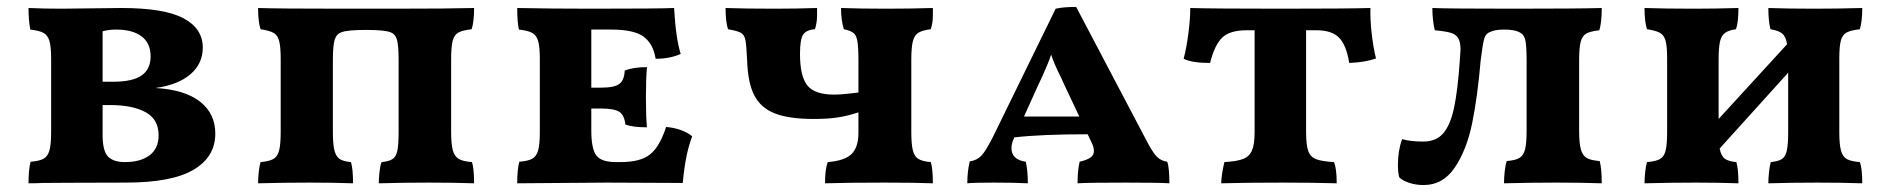

<svg xmlns="http://www.w3.org/2000/svg" viewBox="-20 -525 5435 552"><path d="M599 -141Q599 -74 536.5 -37Q474 0 341 0Q231 0 180.5 0.5Q130 1 101 1Q89 2 62 2Q62 -38 68 -60Q93 -62 105 -68.5Q117 -75 122 -92Q127 -109 127 -145V-356Q127 -391 122 -407.5Q117 -424 105 -430.5Q93 -437 67 -440Q62 -467 62 -502Q106 -500 156 -500L329 -502Q452 -502 507.5 -472.5Q563 -443 563 -388Q563 -342 527.5 -311.5Q492 -281 427 -272Q512 -267 555.5 -232.5Q599 -198 599 -141ZM314 -440Q292 -440 275 -435V-290H305Q361 -290 387 -308Q413 -326 413 -363Q413 -401 387 -420.5Q361 -440 314 -440ZM436 -136Q436 -182 398.5 -202.5Q361 -223 296 -223H275V-137Q275 -91 290.5 -75Q306 -59 339 -59Q384 -59 410 -78.5Q436 -98 436 -136Z M729 -59Q754 -61 766 -68Q778 -75 782.5 -92.5Q787 -110 787 -147V-355Q787 -391 782.5 -407.5Q778 -424 766.5 -430.5Q755 -437 729 -441Q722 -463 722 -502Q780 -500 963 -500H1108Q1271 -500 1343 -502Q1343 -462 1336 -441Q1310 -438 1298 -431.5Q1286 -425 1281.5 -408Q1277 -391 1277 -355V-147Q1277 -110 1282 -92.5Q1287 -75 1299 -68Q1311 -61 1337 -59Q1343 -40 1343 2Q1285 0 1212 0Q1143 0 1069 2Q1069 -12 1071 -30.5Q1073 -49 1077 -59Q1099 -61 1109 -68Q1119 -75 1122.5 -92Q1126 -109 1126 -147V-353Q1126 -393 1121.5 -410Q1117 -427 1103 -432Q1087 -439 1032 -439Q978 -439 961 -432Q947 -427 942 -410Q937 -393 937 -353V-147Q937 -110 941.5 -92.5Q946 -75 956.5 -68Q967 -61 989 -59Q995 -40 995 2Q939 0 871 0Q798 0 722 2Q722 -13 724 -31Q726 -49 729 -59Z M1970 -133Q1950 -81 1943 1L1725 0L1467 2Q1467 -38 1473 -60Q1498 -62 1510 -68.5Q1522 -75 1527 -92Q1532 -109 1532 -145V-356Q1532 -391 1527 -407.5Q1522 -424 1510 -430.5Q1498 -437 1472 -440Q1467 -460 1467 -502Q1563 -500 1680 -500Q1875 -500 1918 -502Q1923 -414 1937 -370Q1906 -356 1865 -356Q1858 -399 1830.5 -419.5Q1803 -440 1737 -440H1680V-273H1708Q1747 -273 1761 -284Q1775 -295 1776 -322Q1800 -332 1840 -332Q1837 -298 1837 -246Q1837 -189 1840 -159Q1799 -159 1778 -167Q1775 -194 1760.5 -203.5Q1746 -213 1708 -213H1680V-150Q1680 -97 1694.5 -78Q1709 -59 1751 -59H1764Q1822 -59 1849.5 -81.5Q1877 -104 1895 -160Q1919 -158 1939 -150.5Q1959 -143 1970 -133Z M2656 -59Q2662 -40 2662 2Q2614 0 2523 0Q2414 0 2352 2Q2352 -40 2360 -59Q2409 -63 2428.5 -82.5Q2448 -102 2448 -143V-202Q2418 -192 2389.5 -187.5Q2361 -183 2319 -183Q2248 -183 2207.5 -199Q2167 -215 2148.5 -251Q2130 -287 2128 -352Q2126 -395 2123 -410Q2120 -425 2110.5 -430.5Q2101 -436 2073 -441Q2066 -463 2066 -502Q2122 -500 2206 -500Q2269 -500 2329 -502Q2329 -499 2329 -479.5Q2329 -460 2323 -441Q2298 -439 2289 -425.5Q2280 -412 2280 -370Q2280 -306 2301 -279.5Q2322 -253 2378 -253Q2395 -253 2417.5 -255.5Q2440 -258 2448 -259V-352Q2448 -389 2445 -406.5Q2442 -424 2433.5 -430.5Q2425 -437 2406 -441Q2398 -467 2398 -502Q2452 -500 2529 -500Q2596 -500 2662 -502Q2662 -499 2662 -479.5Q2662 -460 2656 -441Q2632 -438 2620.5 -431Q2609 -424 2604.5 -406.5Q2600 -389 2600 -352V-147Q2600 -110 2604.5 -92.5Q2609 -75 2620.5 -68Q2632 -61 2656 -59Z M3342 2Q3312 0 3216 0Q3107 0 3078 2Q3078 -36 3084 -60Q3105 -65 3115 -72Q3125 -79 3125 -91Q3125 -102 3118 -116L3107 -139Q2974 -139 2896 -130L2895 -127Q2888 -113 2888 -99Q2888 -66 2929 -60Q2935 -36 2935 2Q2897 0 2839 0Q2778 0 2761 2Q2761 -32 2768 -61Q2789 -64 2802 -78Q2815 -92 2836 -134L3015 -500Q3029 -503 3043 -504Q3057 -505 3074 -505L3274 -125Q3294 -86 3306.5 -74Q3319 -62 3336 -60Q3342 -42 3342 2ZM3083 -190 3040 -281 3031 -301Q3012 -338 3002 -368Q2995 -346 2976 -304L2966 -283L2924 -190Z M3936 -357Q3906 -346 3859 -344Q3851 -395 3830 -416.5Q3809 -438 3765 -438H3735V-146Q3735 -109 3741 -91.5Q3747 -74 3763.5 -67.5Q3780 -61 3815 -59Q3823 -42 3823 2Q3755 0 3668 0Q3565 0 3491 2Q3491 -11 3494 -28.5Q3497 -46 3500 -59Q3536 -61 3554 -68Q3572 -75 3579.5 -92.5Q3587 -110 3587 -146V-438H3564Q3516 -438 3494 -417Q3472 -396 3459 -344Q3407 -344 3383 -356Q3391 -386 3396.5 -428Q3402 -470 3402 -502Q3469 -500 3663 -500Q3854 -500 3920 -502Q3919 -470 3923.5 -429.5Q3928 -389 3936 -357Z M4003 -15Q3999 -28 3999 -51Q3999 -92 4011 -125Q4035 -118 4072 -118Q4109 -118 4129.5 -142Q4150 -166 4160.5 -215.5Q4171 -265 4177 -352Q4179 -376 4179 -382Q4179 -404 4172.5 -415Q4166 -426 4151.5 -430.5Q4137 -435 4105 -438Q4098 -468 4098 -502Q4142 -500 4333 -500Q4515 -500 4585 -502Q4585 -460 4578 -438Q4552 -435 4540.5 -428.5Q4529 -422 4524.5 -405Q4520 -388 4520 -352V-150Q4520 -113 4525 -95.5Q4530 -78 4541.5 -71Q4553 -64 4579 -62Q4585 -41 4585 2Q4527 0 4455 0Q4380 0 4304 2Q4304 -13 4306 -32Q4308 -51 4312 -62Q4337 -64 4348.5 -71Q4360 -78 4364.5 -95.5Q4369 -113 4369 -150V-352Q4369 -395 4365 -411Q4361 -427 4347 -433Q4333 -440 4304 -440Q4278 -440 4264 -433Q4252 -429 4247.5 -415Q4243 -401 4237 -352Q4228 -247 4212.5 -171Q4197 -95 4163 -44Q4129 7 4073 7Q4050 7 4031 0.5Q4012 -6 4003 -15Z M5327 -59Q5334 -41 5334 2Q5276 0 5204 0Q5136 0 5064 2Q5064 -13 5066 -31Q5068 -49 5071 -59Q5092 -61 5102.5 -67.5Q5113 -74 5117 -91.5Q5121 -109 5121 -145V-316L4924 -98Q4928 -77 4938.5 -69Q4949 -61 4972 -59Q4978 -40 4978 2Q4922 0 4856 0Q4782 0 4708 2Q4708 -13 4710 -31Q4712 -49 4715 -59Q4740 -61 4752 -67.5Q4764 -74 4768.5 -91.5Q4773 -109 4773 -145V-357Q4773 -392 4768.5 -408Q4764 -424 4752.5 -430.5Q4741 -437 4715 -441Q4708 -463 4708 -502Q4766 -500 4850 -500Q4910 -500 4978 -502Q4978 -461 4971 -441Q4950 -438 4939.5 -430.5Q4929 -423 4925 -405.5Q4921 -388 4921 -353V-183L5118 -398Q5114 -420 5104 -428.5Q5094 -437 5070 -441Q5064 -465 5064 -502Q5120 -500 5197 -500Q5262 -500 5334 -502Q5334 -464 5327 -441Q5301 -438 5289 -431.5Q5277 -425 5272.5 -408.5Q5268 -392 5268 -357V-145Q5268 -109 5273 -91.5Q5278 -74 5290 -67.5Q5302 -61 5327 -59Z"/></svg>

Font: Vollkorn SC
Style: Bold
Weight: 700
Designer: Friedrich Althausen
Foundry: Friedrich Althausen
Version: Version 4.015